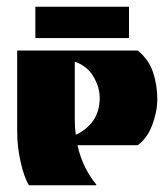

<svg xmlns="http://www.w3.org/2000/svg" viewBox="-20 -550 492 570"><path d="M66 0Q52 -22 41.5 -68Q31 -114 31 -160V-400H389Q422 -373 434.5 -335Q447 -297 447 -256Q447 -219 432 -179Q417 -139 389 -119H210Q218 -83 232.5 -54Q247 -25 266 -2L265 0ZM205 -150Q238 -165 257 -192.5Q276 -220 276 -260Q276 -291 257.5 -322.5Q239 -354 202 -367V-195Q202 -171 205 -150ZM85 -437V-530H363V-437Z"/></svg>

Font: Tac One
Style: Regular
Weight: 400
Designer: Oluseyi Olusanya, David Udoh, Eyiyemi Adegbite, Mirko Velimirović
Version: Version 1.003; ttfautohint (v1.8.4.7-5d5b)